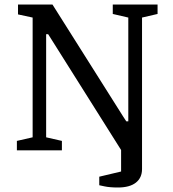

<svg xmlns="http://www.w3.org/2000/svg" viewBox="-20 -668 767 853"><path d="M611 -88V83Q611 122 583.5 143.5Q556 165 504 165Q468 165 444.5 160Q421 155 421 155V117L518 94V-88ZM55 0V-42L125 -58V-590L60 -604V-648H213L528 -149L541 -129H550V-590L481 -606V-648H680V-606L611 -590V0H519L206 -497L194 -516H185V-58L255 -42V0Z"/></svg>

Font: Faustina VF Beta
Style: Regular
Weight: 400
Designer: Alfonso Garcia
Foundry: Omnibus-Type
Version: Version 1.006